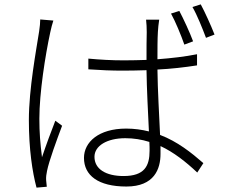

<svg xmlns="http://www.w3.org/2000/svg" viewBox="-20 -827 1040 878"><path d="M863 -638C848 -679 818 -743 800 -777L762 -765C782 -729 808 -666 823 -623ZM164 -738C164 -723 162 -705 159 -684C146 -600 112 -420 112 -278C112 -145 128 -40 147 31L194 27C193 19 192 6 191 -3C190 -16 192 -32 195 -45C204 -91 241 -191 264 -252L233 -275C216 -232 189 -159 172 -108C164 -172 160 -220 160 -284C160 -402 187 -574 210 -680C214 -698 219 -719 224 -733ZM664 -138C664 -68 641 -22 545 -22C464 -22 412 -54 412 -110C412 -160 469 -195 553 -195C592 -195 628 -189 663 -178C664 -162 664 -149 664 -138ZM881 -579C826 -568 765 -561 700 -556C700 -601 700 -649 702 -681C703 -700 705 -717 708 -737H648C650 -721 651 -698 651 -680C650 -647 650 -605 650 -553C616 -552 581 -551 547 -551C490 -551 439 -554 384 -559V-510C441 -506 489 -504 544 -504C579 -504 615 -505 650 -506C651 -421 657 -310 661 -226C629 -234 594 -239 557 -239C431 -239 364 -177 364 -105C364 -25 429 26 558 26C686 26 714 -55 714 -123C714 -134 714 -146 714 -159C774 -131 829 -88 882 -38L910 -81C855 -129 791 -180 712 -210C708 -302 701 -413 700 -509C762 -512 823 -519 881 -528ZM860 -795C881 -759 905 -699 922 -654L961 -669C945 -710 917 -772 898 -807Z"/></svg>

Font: Noto Sans Japanese Light
Style: Regular
Weight: 300
Designer: Ryoko NISHIZUKA (kana & ideographs); Paul D. Hunt (Latin, Greek & Cyrillic); Wenlong ZHANG (bopomofo); Sandoll Communica
Foundry: Adobe Systems Incorporated
Version: Version 1.000;PS 1;hotconv 1.0.78;makeotf.lib2.5.61930